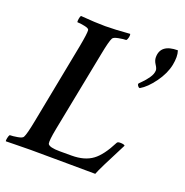

<svg xmlns="http://www.w3.org/2000/svg" viewBox="-127 -758 836 869"><g transform="rotate(20 290.5 -323.5)"><path d="M466.8 -446.3Q466.8 -448.2 480.5 -461.4Q494.1 -474.6 507.8 -494.1Q521.5 -513.7 521.5 -531.2Q521.5 -540 511.2 -555.7Q501 -571.3 501 -586.9Q501 -650.4 584 -650.4Q588.9 -635.7 588.9 -619.1Q588.9 -600.6 585 -581.1Q576.2 -537.1 544.4 -493.2Q512.7 -449.2 480.5 -430.7H478.5Q475.6 -430.7 471.2 -436Q466.8 -441.4 466.8 -446.3ZM187.5 -127Q175.8 -66.4 179.7 -52.7Q187.5 -38.1 238.3 -38.1H294.9Q357.4 -38.1 395.5 -66.4Q431.6 -92.8 466.8 -162.1Q469.7 -168 481.4 -168Q501 -168 504.9 -162.1Q432.6 -22.5 423.8 2.9Q400.4 2.9 290.5 2Q180.7 1 112.3 1Q82 1 42 2Q2 2.9 -6.8 2.9Q-8.8 -1 -6.3 -12.7Q-3.9 -24.4 0 -29.3Q14.6 -29.3 37.1 -33.2Q59.6 -37.1 63.5 -44.9Q72.3 -60.5 85 -127L160.2 -515.6Q172.9 -583 170.9 -597.7Q169.9 -605.5 148.4 -609.9Q127 -614.3 113.3 -614.3Q111.3 -618.2 113.3 -630.4Q115.2 -642.6 119.1 -646.5Q191.4 -640.6 237.3 -640.6Q281.2 -640.6 355.5 -646.5Q358.4 -641.6 356 -630.4Q353.5 -619.1 348.6 -614.3Q335 -614.3 312 -609.9Q289.1 -605.5 285.2 -597.7Q276.4 -582 263.7 -515.6Z"/></g></svg>

Font: Crimson
Style: SemiboldItalic
Weight: 600
Italic angle: -11°
Version: Version 0.8 ; ttfautohint (v1.00) -l 8 -r 50 -G 200 -x 14 -D